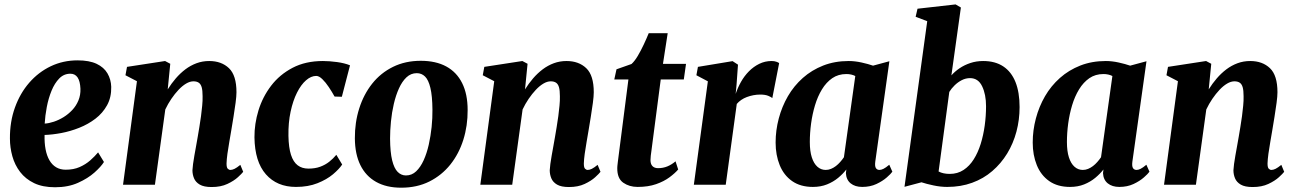

<svg xmlns="http://www.w3.org/2000/svg" viewBox="-20 -837 5868 870"><path d="M451 -103Q438 -82 408 -55.2Q378 -28.5 333.2 -8.5Q288.5 11.5 229.5 11.5Q173.5 11.5 134.5 -7.2Q95.5 -26 71.2 -57.8Q47 -89.5 36 -129Q25 -168.5 25 -209.5Q24.5 -285.5 47.8 -350Q71 -414.5 112.5 -462.2Q154 -510 210 -536.8Q266 -563.5 331.5 -563.5Q384.5 -563.5 417.8 -547.8Q451 -532 467 -504.5Q483 -477 484 -443.5Q485 -396 465.2 -360.2Q445.5 -324.5 412.5 -299.2Q379.5 -274 339.2 -258Q299 -242 257.8 -234.2Q216.5 -226.5 182 -225.5Q181 -189.5 186.5 -160.5Q192 -131.5 204 -110.8Q216 -90 234.5 -79Q253 -68 278 -68Q313.5 -68 340.8 -80Q368 -92 388.8 -110.2Q409.5 -128.5 424.5 -146.5ZM299 -503Q269.5 -503 248.5 -481.5Q227.5 -460 213.5 -425.8Q199.5 -391.5 192 -352Q184.5 -312.5 182.5 -277Q201.5 -278 224 -285.5Q246.5 -293 268 -306.2Q289.5 -319.5 307.2 -338.2Q325 -357 335.2 -381.5Q345.5 -406 344.5 -435Q343 -469.5 331.5 -486.2Q320 -503 299 -503Z M740 -432Q756.5 -458.5 776.5 -481.8Q796.5 -505 820 -522.8Q843.5 -540.5 870.5 -550.5Q897.5 -560.5 928 -560.5Q983.5 -560.5 1017.5 -528Q1051.5 -495.5 1051.5 -419Q1051.5 -401.5 1047.5 -371Q1043.5 -340.5 1038 -307.2Q1032.5 -274 1028 -246.5Q1024 -221.5 1019 -193.8Q1014 -166 1010.5 -140.2Q1007 -114.5 1006.5 -96Q1006.5 -78 1012 -72.5Q1017.5 -67 1024 -67Q1032.5 -67 1042.8 -72Q1053 -77 1069 -90L1082 -58.5Q1076 -50.5 1058 -34Q1040 -17.5 1010.2 -3.5Q980.5 10.5 939 10.5Q904 10.5 885.2 -0.5Q866.5 -11.5 859.2 -29Q852 -46.5 852 -65.5Q852.5 -77 854.8 -94.2Q857 -111.5 860.8 -132.2Q864.5 -153 868.5 -175Q872.5 -197 876 -217.5Q879.5 -238.5 883.5 -262.2Q887.5 -286 890.8 -310.5Q894 -335 896.2 -358Q898.5 -381 898 -401Q898 -427.5 893.8 -442Q889.5 -456.5 880.2 -462.5Q871 -468.5 856.5 -468.5Q840.5 -468.5 823.2 -458.2Q806 -448 789 -430Q772 -412 756.5 -389.2Q741 -366.5 729 -341L682 0H537.5L600.5 -469L548.5 -496L555.5 -534L728 -560.5L751.5 -548Z M1321 10Q1235 10 1184.8 -47.2Q1134.5 -104.5 1133 -214.5Q1132.5 -275.5 1151.2 -336.8Q1170 -398 1208.5 -448.5Q1247 -499 1305.8 -529.8Q1364.5 -560.5 1443 -560.5Q1472.5 -560.5 1507.2 -555.8Q1542 -551 1566 -541L1529 -398.5L1496 -399.5Q1484.5 -420.5 1470 -442.2Q1455.5 -464 1440.5 -478.5Q1425.5 -493 1413 -493Q1389.5 -493 1366.8 -473.2Q1344 -453.5 1325.8 -417.2Q1307.5 -381 1296.8 -331Q1286 -281 1287 -221Q1288 -168 1298.5 -135.5Q1309 -103 1328.8 -88Q1348.5 -73 1377.5 -73Q1408 -73 1431 -81.5Q1454 -90 1472 -104.2Q1490 -118.5 1504 -135.5L1530.5 -91.5Q1517 -71 1488.8 -47.2Q1460.5 -23.5 1418.5 -6.8Q1376.5 10 1321 10Z M1886.5 -561.5Q1955 -561.5 2002.2 -535.8Q2049.5 -510 2074.2 -460.2Q2099 -410.5 2099 -338.5Q2099.5 -267.5 2079.5 -203.8Q2059.5 -140 2020.5 -91.2Q1981.5 -42.5 1925.5 -14.5Q1869.5 13.5 1798 13.5Q1731 13.5 1684.2 -12.8Q1637.5 -39 1613 -88.8Q1588.5 -138.5 1588 -210Q1587.5 -282 1607.8 -345.8Q1628 -409.5 1666.5 -458Q1705 -506.5 1760.8 -534Q1816.5 -561.5 1886.5 -561.5ZM1868.5 -505.5Q1842 -505.5 1822 -486.8Q1802 -468 1787.8 -436.5Q1773.5 -405 1764.5 -366.2Q1755.5 -327.5 1751.5 -286.8Q1747.5 -246 1747.5 -209Q1748 -147 1757 -110.5Q1766 -74 1782 -58Q1798 -42 1819.5 -42Q1846 -42 1865.8 -60.8Q1885.5 -79.5 1899.8 -111Q1914 -142.5 1922.8 -181.5Q1931.5 -220.5 1935.8 -261.5Q1940 -302.5 1939.5 -340Q1939 -402.5 1930.2 -438.8Q1921.5 -475 1906 -490.2Q1890.5 -505.5 1868.5 -505.5Z M2359 -432Q2375.5 -458.5 2395.5 -481.8Q2415.5 -505 2439 -522.8Q2462.5 -540.5 2489.5 -550.5Q2516.5 -560.5 2547 -560.5Q2602.5 -560.5 2636.5 -528Q2670.5 -495.5 2670.5 -419Q2670.5 -401.5 2666.5 -371Q2662.5 -340.5 2657 -307.2Q2651.5 -274 2647 -246.5Q2643 -221.5 2638 -193.8Q2633 -166 2629.5 -140.2Q2626 -114.5 2625.5 -96Q2625.5 -78 2631 -72.5Q2636.5 -67 2643 -67Q2651.5 -67 2661.8 -72Q2672 -77 2688 -90L2701 -58.5Q2695 -50.5 2677 -34Q2659 -17.5 2629.2 -3.5Q2599.5 10.5 2558 10.5Q2523 10.5 2504.2 -0.5Q2485.5 -11.5 2478.2 -29Q2471 -46.5 2471 -65.5Q2471.5 -77 2473.8 -94.2Q2476 -111.5 2479.8 -132.2Q2483.5 -153 2487.5 -175Q2491.5 -197 2495 -217.5Q2498.5 -238.5 2502.5 -262.2Q2506.5 -286 2509.8 -310.5Q2513 -335 2515.2 -358Q2517.5 -381 2517 -401Q2517 -427.5 2512.8 -442Q2508.5 -456.5 2499.2 -462.5Q2490 -468.5 2475.5 -468.5Q2459.5 -468.5 2442.2 -458.2Q2425 -448 2408 -430Q2391 -412 2375.5 -389.2Q2360 -366.5 2348 -341L2301 0H2156.5L2219.5 -469L2167.5 -496L2174.5 -534L2347 -560.5L2370.5 -548Z M2936 -186.5Q2934 -169 2932 -155.5Q2930 -142 2928.8 -131.5Q2927.5 -121 2927.5 -111.5Q2927.5 -93.5 2936.5 -84.2Q2945.5 -75 2962 -75Q2984.5 -75 3004 -83Q3023.5 -91 3041 -106L3053 -69Q3038.5 -52 3013.5 -33.5Q2988.5 -15 2952.8 -2.5Q2917 10 2869 10Q2831.5 10 2804 -9.2Q2776.5 -28.5 2777 -75.5Q2777 -79 2777.5 -85Q2778 -91 2779.5 -102.8Q2781 -114.5 2783.5 -134.2Q2786 -154 2790 -185L2827.5 -477H2763.5L2773.5 -523L2841.5 -547Q2855.5 -559.5 2869.8 -583.5Q2884 -607.5 2897 -635.2Q2910 -663 2919.5 -686.5H3005.5L2984 -547.5H3088.5L3078.5 -477H2974Z M3124 0 3187.5 -468.5 3135.5 -496 3142.5 -534 3299.5 -560 3324 -544 3317.5 -453.5 3313.5 -411.5Q3322.5 -439 3337.5 -465.8Q3352.5 -492.5 3373.5 -513.8Q3394.5 -535 3420.5 -547.8Q3446.5 -560.5 3476.5 -560.5Q3489 -560.5 3498 -557.2Q3507 -554 3510.5 -551L3479.5 -392.5Q3476 -396.5 3461.8 -402.5Q3447.5 -408.5 3425 -408.5Q3409 -408.5 3393.5 -405.5Q3378 -402.5 3364 -397.2Q3350 -392 3338.5 -384Q3327 -376 3318.5 -366L3268.5 0Z M3946 -104Q3943.5 -83.5 3949 -75.2Q3954.5 -67 3965 -67Q3973 -67 3983.2 -72Q3993.5 -77 4009.5 -90.5L4023.5 -59Q4017 -49.5 3998.2 -33Q3979.5 -16.5 3951.2 -3.2Q3923 10 3887 10Q3854.5 10 3834.5 -6.2Q3814.5 -22.5 3813 -52.5L3815 -69Q3800 -49.5 3778 -31.2Q3756 -13 3727.5 -1.5Q3699 10 3663.5 10Q3607 10 3569.2 -16.5Q3531.5 -43 3513 -88.8Q3494.5 -134.5 3494.5 -191Q3494.5 -246.5 3508.8 -300.2Q3523 -354 3550.2 -401Q3577.5 -448 3617.8 -483.8Q3658 -519.5 3710.2 -540Q3762.5 -560.5 3825.5 -560.5Q3853.5 -560.5 3884 -553.8Q3914.5 -547 3936 -539.5L4010 -559.5ZM3855.5 -492.5Q3847 -497 3836.8 -499.2Q3826.5 -501.5 3815 -501.5Q3778.5 -501.5 3751.2 -482.8Q3724 -464 3704.5 -432Q3685 -400 3673 -360Q3661 -320 3655.2 -277Q3649.5 -234 3649.5 -193.5Q3649.5 -152 3658.5 -124Q3667.5 -96 3683.8 -81.5Q3700 -67 3721.5 -67Q3734 -67 3745.5 -71.8Q3757 -76.5 3767.5 -84.5Q3778 -92.5 3787.2 -103Q3796.5 -113.5 3804 -124.5Z M4291 -495.5Q4306.5 -513 4328.2 -527.8Q4350 -542.5 4377 -551.5Q4404 -560.5 4435 -560.5Q4489.5 -560.5 4526.2 -536Q4563 -511.5 4581.5 -465Q4600 -418.5 4600 -352Q4600 -294.5 4585.8 -240.8Q4571.5 -187 4543.8 -141.5Q4516 -96 4476.2 -61.8Q4436.5 -27.5 4385 -8.8Q4333.5 10 4272 10Q4242 10 4210 3.2Q4178 -3.5 4155.5 -11L4078.5 9.5L4181.5 -741L4129 -761L4137.5 -797.5L4310 -817L4334 -803ZM4233 -60Q4243 -54.5 4255.5 -51.8Q4268 -49 4283.5 -49Q4319 -49 4346 -66.8Q4373 -84.5 4392.2 -115Q4411.5 -145.5 4423.8 -185Q4436 -224.5 4442 -268.2Q4448 -312 4448 -355.5Q4448 -409.5 4430.2 -446.2Q4412.5 -483 4375.5 -483Q4356 -483 4338 -473.8Q4320 -464.5 4305.5 -450.2Q4291 -436 4281.5 -420.5Z M5111 -104Q5108.5 -83.5 5114 -75.2Q5119.5 -67 5130 -67Q5138 -67 5148.2 -72Q5158.5 -77 5174.5 -90.5L5188.5 -59Q5182 -49.5 5163.2 -33Q5144.5 -16.5 5116.2 -3.2Q5088 10 5052 10Q5019.5 10 4999.5 -6.2Q4979.5 -22.5 4978 -52.5L4980 -69Q4965 -49.5 4943 -31.2Q4921 -13 4892.5 -1.5Q4864 10 4828.5 10Q4772 10 4734.2 -16.5Q4696.5 -43 4678 -88.8Q4659.5 -134.5 4659.5 -191Q4659.5 -246.5 4673.8 -300.2Q4688 -354 4715.2 -401Q4742.5 -448 4782.8 -483.8Q4823 -519.5 4875.2 -540Q4927.5 -560.5 4990.5 -560.5Q5018.5 -560.5 5049 -553.8Q5079.5 -547 5101 -539.5L5175 -559.5ZM5020.5 -492.5Q5012 -497 5001.8 -499.2Q4991.5 -501.5 4980 -501.5Q4943.5 -501.5 4916.2 -482.8Q4889 -464 4869.5 -432Q4850 -400 4838 -360Q4826 -320 4820.2 -277Q4814.5 -234 4814.5 -193.5Q4814.5 -152 4823.5 -124Q4832.5 -96 4848.8 -81.5Q4865 -67 4886.5 -67Q4899 -67 4910.5 -71.8Q4922 -76.5 4932.5 -84.5Q4943 -92.5 4952.2 -103Q4961.5 -113.5 4969 -124.5Z M5457 -432Q5473.5 -458.5 5493.5 -481.8Q5513.5 -505 5537 -522.8Q5560.5 -540.5 5587.5 -550.5Q5614.5 -560.5 5645 -560.5Q5700.5 -560.5 5734.5 -528Q5768.5 -495.5 5768.5 -419Q5768.5 -401.5 5764.5 -371Q5760.5 -340.5 5755 -307.2Q5749.5 -274 5745 -246.5Q5741 -221.5 5736 -193.8Q5731 -166 5727.5 -140.2Q5724 -114.5 5723.5 -96Q5723.5 -78 5729 -72.5Q5734.5 -67 5741 -67Q5749.5 -67 5759.8 -72Q5770 -77 5786 -90L5799 -58.5Q5793 -50.5 5775 -34Q5757 -17.5 5727.2 -3.5Q5697.5 10.5 5656 10.5Q5621 10.5 5602.2 -0.5Q5583.5 -11.5 5576.2 -29Q5569 -46.5 5569 -65.5Q5569.5 -77 5571.8 -94.2Q5574 -111.5 5577.8 -132.2Q5581.5 -153 5585.5 -175Q5589.5 -197 5593 -217.5Q5596.5 -238.5 5600.5 -262.2Q5604.5 -286 5607.8 -310.5Q5611 -335 5613.2 -358Q5615.5 -381 5615 -401Q5615 -427.5 5610.8 -442Q5606.5 -456.5 5597.2 -462.5Q5588 -468.5 5573.5 -468.5Q5557.5 -468.5 5540.2 -458.2Q5523 -448 5506 -430Q5489 -412 5473.5 -389.2Q5458 -366.5 5446 -341L5399 0H5254.5L5317.5 -469L5265.5 -496L5272.5 -534L5445 -560.5L5468.5 -548Z"/></svg>

Font: Merriweather 36pt ExtraBold
Style: Italic
Weight: 800
Italic angle: -7.8°
Version: Version 2.101